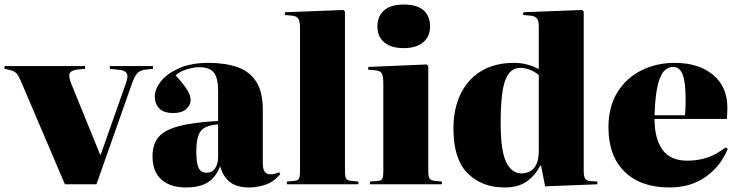

<svg xmlns="http://www.w3.org/2000/svg" viewBox="-28 -812 3252 846"><path d="M258 0 68 -445Q54 -479 44.5 -489Q35 -499 13 -504L-8 -509V-521H347V-509L310 -505Q287 -502 280 -490.5Q273 -479 284 -448L413 -131H416L527 -446Q538 -475 530.5 -488.5Q523 -502 499 -504L456 -509V-521H646V-509L613 -505Q590 -502 578.5 -491Q567 -480 555 -448L397 0Z M791 14Q722 14 683 -21Q644 -56 644 -123Q644 -177 671 -208.5Q698 -240 761.5 -256.5Q825 -273 933 -279V-412Q933 -469 914 -492.5Q895 -516 849 -516Q825 -516 793.5 -506Q762 -496 746 -480Q776 -447 790 -426.5Q804 -406 808 -393.5Q812 -381 812 -372Q812 -349 792.5 -331.5Q773 -314 736 -314Q693 -314 673.5 -334.5Q654 -355 654 -387Q654 -419 680.5 -453Q707 -487 760 -511Q813 -535 891 -535Q964 -535 1017.5 -516.5Q1071 -498 1100.5 -453Q1130 -408 1130 -327V-91Q1130 -44 1163 -44Q1183 -44 1202 -53L1207 -45Q1178 -10 1141 2Q1104 14 1072 14Q1013 14 983 -11.5Q953 -37 942 -80Q924 -32 888.5 -9Q853 14 791 14ZM882 -51Q907 -51 920 -70.5Q933 -90 933 -122V-264Q877 -260 857 -235Q837 -210 837 -144Q837 -92 847.5 -71.5Q858 -51 882 -51Z M1236 0V-12L1269 -15Q1284 -16 1289 -24.5Q1294 -33 1294 -59V-686Q1294 -715 1287.5 -728Q1281 -741 1258 -743L1227 -746L1228 -758L1485 -768L1492 -761V-59Q1492 -33 1497.5 -24.5Q1503 -16 1522 -15L1551 -12V0Z M1751 -600Q1695 -600 1665 -625.5Q1635 -651 1635 -696Q1635 -740 1664 -766Q1693 -792 1751 -792Q1810 -792 1838.5 -766.5Q1867 -741 1867 -696Q1867 -651 1836.5 -625.5Q1806 -600 1751 -600ZM1602 0V-12L1638 -15Q1652 -16 1656.5 -24.5Q1661 -33 1661 -59V-444Q1661 -474 1655 -487Q1649 -500 1626 -502L1594 -505L1595 -517L1852 -528L1859 -521V-59Q1859 -33 1865 -25Q1871 -17 1888 -15L1919 -12V0Z M2195 14Q2095 14 2032.5 -48.5Q1970 -111 1970 -245Q1970 -334 2002 -399Q2034 -464 2093.5 -499.5Q2153 -535 2237 -535Q2268 -535 2295.5 -527.5Q2323 -520 2346 -508V-695Q2346 -720 2338 -730.5Q2330 -741 2310 -743L2277 -746L2278 -758L2537 -768L2544 -761V-60Q2544 -36 2549.5 -26Q2555 -16 2573 -14L2604 -12V0L2374 9L2356 -82H2352Q2332 -41 2294.5 -13.5Q2257 14 2195 14ZM2269 -48Q2289 -48 2306.5 -56.5Q2324 -65 2335 -87Q2346 -109 2346 -149V-481Q2328 -497 2306 -505Q2284 -513 2264 -513Q2219 -513 2198.5 -459Q2178 -405 2178 -271Q2178 -147 2202.5 -97.5Q2227 -48 2269 -48Z M2922 14Q2795 14 2724 -55.5Q2653 -125 2653 -251Q2653 -342 2692.5 -405.5Q2732 -469 2798.5 -502Q2865 -535 2945 -535Q3050 -535 3113.5 -482.5Q3177 -430 3177 -338Q3177 -327 3176.5 -315Q3176 -303 3175 -288H2856Q2856 -202 2890.5 -153Q2925 -104 3001 -104Q3042 -104 3082 -115.5Q3122 -127 3169 -162L3179 -156Q3147 -79 3081 -32.5Q3015 14 2922 14ZM2856 -304H2990Q2992 -322 2992.5 -340Q2993 -358 2993 -375Q2993 -450 2980 -483.5Q2967 -517 2938 -517Q2916 -517 2898.5 -499.5Q2881 -482 2870 -436Q2859 -390 2856 -304Z"/></svg>

Font: Literata 72pt ExtraBold
Style: Regular
Weight: 800
Designer: Latin by Veronika Burian and Jose Scaglione. Greek by Irene Vlachou. Cyrillic by Vera Evstafieva.
Foundry: TypeTogether
Version: Version 3.002